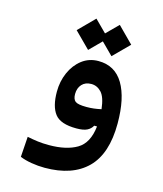

<svg xmlns="http://www.w3.org/2000/svg" viewBox="-117 -645 821 969"><g transform="rotate(15 293.0 -160.5)"><path d="M208 237.3Q173.3 237.3 138.4 231.4Q103.5 225.6 78.1 214.8L85.4 108.4Q114.3 114.3 140.4 117.7Q166.5 121.1 199.2 121.1Q290 121.1 345 88.6Q399.9 56.2 409.7 -32.7H395Q385.7 -15.1 366.7 -5.6Q347.7 3.9 311 3.9Q228 3.9 198.2 -34.7Q168.5 -73.2 168.5 -149.9Q168.5 -204.1 189 -250.5Q209.5 -296.9 246.3 -325.2Q283.2 -353.5 332 -353.5Q418.5 -353.5 462.4 -280Q506.3 -206.5 506.3 -73.7Q506.3 84.5 429.4 160.9Q352.5 237.3 208 237.3ZM409.2 -122.6Q402.3 -184.6 379.9 -208.5Q357.4 -232.4 327.1 -232.4Q295.9 -232.4 278.1 -212.9Q260.3 -193.4 260.3 -162.1Q260.3 -135.3 273.9 -124.5Q287.6 -113.8 332.5 -113.8Q353.5 -113.8 371.3 -116Q389.2 -118.2 409.2 -122.6ZM388.2 -394 327.1 -455.1 266.1 -394 184.6 -475.6 266.1 -557.6 327.1 -496.6 388.2 -557.6 469.7 -475.6Z"/></g></svg>

Font: Cascadia Mono NF SemiBold
Style: Regular
Weight: 600
Monospace: yes
Designer: Aaron Bell
Foundry: Saja Typeworks
Version: Version 2404.023; ttfautohint (v1.8.4)